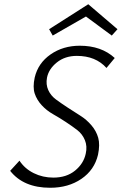

<svg xmlns="http://www.w3.org/2000/svg" viewBox="-20 -880 575 907"><path d="M386 -802 229 -712 212 -742 397 -860 535 -742 508 -712ZM144 -514Q160 -582 219 -623Q278 -664 357 -664Q459 -664 522 -606L483 -559Q432 -616 343 -616Q287 -616 248.5 -585Q210 -554 202 -513Q196 -481 208 -454.5Q220 -428 244.5 -410Q269 -392 299.5 -372Q330 -352 359.5 -333.5Q389 -315 412 -288Q435 -261 444 -229Q453 -197 443 -149Q426 -77 364.5 -35Q303 7 217 7Q91 7 28 -73L72 -121Q97 -83 139.5 -62Q182 -41 232 -41Q294 -41 334.5 -74Q375 -107 385 -154Q393 -189 381 -218Q369 -247 345 -265.5Q321 -284 290.5 -304Q260 -324 230 -341Q200 -358 177 -383Q154 -408 144 -438Q134 -468 144 -514Z"/></svg>

Font: EauTestText Semilight
Style: Italic
Weight: 300
Italic angle: -12°
Designer: Christian Thalmann (Catharsis Fonts)
Version: Version 0.001;PS 000.001;hotconv 1.0.88;makeotf.lib2.5.64775